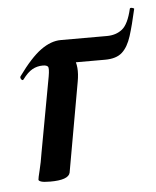

<svg xmlns="http://www.w3.org/2000/svg" viewBox="-41 -495 440 540"><g transform="rotate(-5 178.5 -225.5)"><path d="M345 -457Q346 -460 352 -458.5Q358 -457 357 -455Q347 -410 337.5 -380Q328 -350 311.5 -335Q295 -320 263 -320H154L123 -358Q161 -358 175 -333.5Q189 -309 181 -265L136 -12Q131 8 80 8Q61 8 54 5.5Q47 3 47 0Q47 -4 52.5 -26Q58 -48 62 -74L101 -287Q105 -310 101.5 -314.5Q98 -319 87 -319Q71 -319 57.5 -311.5Q44 -304 30 -285Q27 -281 23.5 -285.5Q20 -290 22 -294Q58 -344 87 -365Q116 -386 144 -386H274Q300 -386 317.5 -400Q335 -414 345 -457Z"/></g></svg>

Font: Cormorant Light
Style: Italic
Weight: 300
Italic angle: -10°
Designer: Christian Thalmann (Catharsis Fonts)
Foundry: Catharsis Fonts
Version: Version 4.000